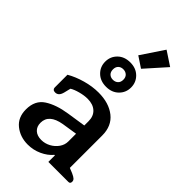

<svg xmlns="http://www.w3.org/2000/svg" viewBox="-294 -1044 1137 1137"><g transform="rotate(45 274.5 -475.5)"><path d="M464 -907 349 -778 281 -823 376 -965ZM169 -658Q169 -701 199 -730.5Q229 -760 278 -760Q326 -760 356 -730.5Q386 -701 386 -658Q386 -615 356 -585.5Q326 -556 278 -556Q229 -556 199 -585.5Q169 -615 169 -658ZM321 -658Q321 -679 308.5 -690.5Q296 -702 277 -702Q258 -702 246 -690.5Q234 -679 234 -658Q234 -637 246 -625.5Q258 -614 277 -614Q296 -614 308.5 -625.5Q321 -637 321 -658ZM37 -126Q37 -202 91 -237Q145 -272 231 -285L349 -303V-339Q349 -381 323 -405Q297 -429 251 -429Q223 -429 189.5 -420Q156 -411 137 -399L127 -358Q122 -338 112.5 -328.5Q103 -319 88 -319Q77 -319 71.5 -324.5Q66 -330 66 -338V-445Q109 -470 164 -485.5Q219 -501 271 -501Q358 -501 412 -458.5Q466 -416 466 -336V-65L498 -52Q518 -43 526 -35.5Q534 -28 534 -17Q534 0 519 0H351V-55H347Q321 -24 279.5 -5Q238 14 192 14Q128 14 82.5 -22.5Q37 -59 37 -126ZM349 -169V-234L253 -219Q154 -202 154 -131Q154 -99 174 -80.5Q194 -62 229 -62Q260 -62 287.5 -77Q315 -92 332 -116.5Q349 -141 349 -169Z"/></g></svg>

Font: Maitree Semibold
Style: Regular
Weight: 600
Designer: CadsonDemak Team
Foundry: CadsonDemak
Version: Version 1.010